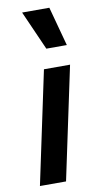

<svg xmlns="http://www.w3.org/2000/svg" viewBox="-87 -801 430 840"><g transform="rotate(-10 127.5 -380.5)"><path d="M20 0 126 -500H242L136 0ZM152 -587 75 -761H196L243 -587Z"/></g></svg>

Font: Wix Madefor Text SemiBold
Style: Italic
Weight: 600
Italic angle: -12°
Designer: Dalton Maag Ltd
Foundry: Dalton Maag Ltd
Version: Version 3.100